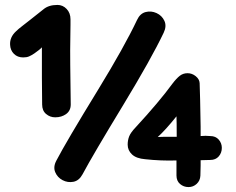

<svg xmlns="http://www.w3.org/2000/svg" viewBox="-20 -741 959 779"><path d="M204 -265Q230 -265 248.5 -278.5Q267 -292 267 -317L265 -477Q264 -517 266 -640V-663Q266 -688 250.5 -704.5Q235 -721 213 -721Q177 -721 156 -703L103 -661Q87 -648 71 -636Q54 -623 45 -614Q19 -590 21 -559Q22 -537 36.5 -522.5Q51 -508 74 -508Q88 -508 97.5 -512Q107 -516 119 -524Q142 -540 150 -549V-427L151 -317Q151 -292 167 -278.5Q183 -265 204 -265ZM315 -34Q356 -111 480 -315Q594 -503 644 -608Q657 -635 647 -656.5Q637 -678 615 -688Q593 -698 570.5 -692Q548 -686 536 -660Q485 -552 378 -377Q248 -165 209 -90Q195 -64 204 -42.5Q213 -21 234 -10Q255 1 278 -3.5Q301 -8 315 -34ZM745 18Q764 18 778 5Q792 -8 793 -28Q794 -47 794 -70V-91L833 -92Q855 -92 867.5 -106.5Q880 -121 880 -141Q880 -160 867.5 -174.5Q855 -189 833 -189Q823 -189 814 -190Q804 -190 794 -189V-228Q792 -354 790 -404Q789 -420 774 -432Q759 -444 741 -444Q723 -444 709.5 -433.5Q696 -423 680 -402Q626 -328 530 -224Q510 -203 504 -187.5Q498 -172 498 -154Q498 -131 515.5 -114.5Q533 -98 569 -95Q633 -88 696 -90V-29Q696 -7 710.5 5.5Q725 18 745 18ZM620 -185Q652 -214 696 -269Q697 -249 697 -186H659Q633 -186 620 -185Z"/></svg>

Font: Balsamiq Sans
Style: Bold
Weight: 700
Designer: Michael Angeles
Foundry: Balsamiq SRL
Version: Version 1.020; ttfautohint (v1.8.4.7-5d5b);gftools[0.9.26]